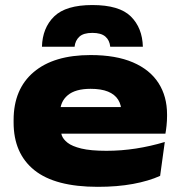

<svg xmlns="http://www.w3.org/2000/svg" viewBox="-20 -722 718 762"><path d="M368 19.5Q198.5 19.5 116.2 -46.8Q34 -113 34 -236V-245.5Q34 -368.5 113.8 -436Q193.5 -503.5 339.5 -503.5Q440 -503.5 507.5 -474.5Q575 -445.5 609 -392.5Q643 -339.5 643 -268V-261Q643 -243 641 -223.8Q639 -204.5 636.5 -191.5H455Q458.5 -212 460.2 -236.2Q462 -260.5 462 -276Q462 -305.5 448.8 -326.5Q435.5 -347.5 408.5 -358.5Q381.5 -369.5 339.5 -369.5Q279 -369.5 248.8 -344Q218.5 -318.5 218.5 -275V-253.5L220 -240.5V-212.5Q220 -200 225.2 -184.8Q230.5 -169.5 248.2 -155.5Q266 -141.5 302.8 -132.5Q339.5 -123.5 402.5 -123.5Q461.5 -123.5 519.5 -132.5Q577.5 -141.5 634 -158.5L615.5 -24Q570 -3.5 507.8 8Q445.5 19.5 368 19.5ZM124 -191.5V-297H598.5V-191.5ZM346.5 -702Q453.5 -702 499.2 -656.8Q545 -611.5 547 -536.5H417.5Q415 -562.5 398 -577Q381 -591.5 346.5 -591.5Q311 -591.5 294.8 -576.2Q278.5 -561 276 -536.5H146.5Q148.5 -611.5 195 -656.8Q241.5 -702 346.5 -702Z"/></svg>

Font: Anek Latin Expanded ExtraBold
Style: Regular
Weight: 800
Width: 7
Designer: Yesha Goshar
Foundry: Ek Type
Version: Version 1.003